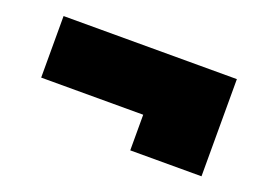

<svg xmlns="http://www.w3.org/2000/svg" viewBox="-57 -619 769 557"><g transform="rotate(20 327.5 -340.0)"><path d="M595 -490V-190H375V-300H60V-490Z"/></g></svg>

Font: Imperial One
Style: Regular
Weight: 400
Designer: Jovanny Lemonad
Foundry: Jovanny Lemonad
Version: Version 1.000